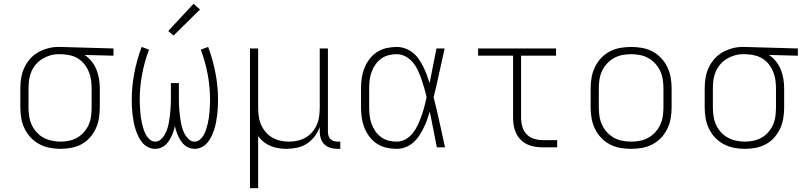

<svg xmlns="http://www.w3.org/2000/svg" viewBox="-20 -775 4240 1010"><path d="M299 8Q270 8 241.5 2.5Q213 -3 187.5 -16.5Q162 -30 142 -51Q122 -72 109.5 -98Q97 -124 92 -152.5Q87 -181 87 -210V-310Q87 -338 91.5 -365.5Q96 -393 107.5 -418Q119 -443 137.5 -464.5Q156 -486 180 -499.5Q204 -513 231 -520.5Q258 -528 285 -528Q289 -528 292.5 -528Q296 -528 300 -528L577 -520V-482L425 -486Q446 -472 462 -452Q478 -432 487.5 -408.5Q497 -385 501 -360Q505 -335 505 -310V-210Q505 -182 500.5 -153.5Q496 -125 484 -99Q472 -73 453 -51.5Q434 -30 409 -16.5Q384 -3 356 2.5Q328 8 299 8ZM299 -30Q322 -30 345 -35Q368 -40 387.5 -51.5Q407 -63 422.5 -81Q438 -99 447 -120Q456 -141 459 -164Q462 -187 462 -210V-310Q462 -332 459 -353.5Q456 -375 448 -395.5Q440 -416 427 -433.5Q414 -451 396 -463.5Q378 -476 357 -482Q336 -488 314 -489L300 -490Q297 -490 294 -490Q291 -490 288 -490Q266 -490 244 -483.5Q222 -477 203 -465.5Q184 -454 169 -436.5Q154 -419 145 -398Q136 -377 133 -355Q130 -333 130 -310V-210Q130 -187 133.5 -163.5Q137 -140 146.5 -119Q156 -98 172 -80Q188 -62 208.5 -51Q229 -40 252.5 -35Q276 -30 299 -30Z M796 8Q777 8 759 -1Q741 -10 728.5 -25Q716 -40 707.5 -58Q699 -76 693 -94.5Q687 -113 683.5 -132Q680 -151 677.5 -170.5Q675 -190 674 -209.5Q673 -229 673 -249Q673 -320 686.5 -390.5Q700 -461 725 -528L764 -514Q740 -451 727.5 -384Q715 -317 715 -249Q715 -233 716 -217.5Q717 -202 718 -186Q719 -170 721.5 -154.5Q724 -139 727.5 -123.5Q731 -108 736 -93Q741 -78 748.5 -64.5Q756 -51 768.5 -40.5Q781 -30 797 -30Q813 -30 826 -41.5Q839 -53 847 -67.5Q855 -82 860 -97.5Q865 -113 868 -129Q871 -145 873 -161.5Q875 -178 876.5 -194.5Q878 -211 878.5 -227.5Q879 -244 879 -260V-338H921V-260Q921 -244 921.5 -227.5Q922 -211 923.5 -194.5Q925 -178 927 -161.5Q929 -145 932 -129Q935 -113 940 -97.5Q945 -82 953 -67.5Q961 -53 974 -41.5Q987 -30 1003 -30Q1019 -30 1031.5 -40.5Q1044 -51 1051.5 -64.5Q1059 -78 1064 -93Q1069 -108 1072.5 -123.5Q1076 -139 1078.5 -154.5Q1081 -170 1082 -186Q1083 -202 1084 -217.5Q1085 -233 1085 -249Q1085 -317 1072.5 -384Q1060 -451 1036 -514L1075 -528Q1100 -461 1113.5 -390.5Q1127 -320 1127 -249Q1127 -229 1126 -209.5Q1125 -190 1122.5 -170.5Q1120 -151 1116.5 -132Q1113 -113 1107 -94.5Q1101 -76 1092.5 -58Q1084 -40 1071.5 -25Q1059 -10 1041 -1Q1023 8 1004 8Q989 8 975.5 3Q962 -2 951 -11.5Q940 -21 932 -33Q924 -45 918 -58Q912 -71 907.5 -84.5Q903 -98 900 -112Q897 -98 892.5 -84.5Q888 -71 882 -58Q876 -45 868 -33Q860 -21 849 -11.5Q838 -2 824.5 3Q811 8 796 8ZM893 -588 865 -612 998 -755 1032 -725Z M1295 215V-520H1338V-210Q1338 -187 1341 -164Q1344 -141 1353 -120Q1362 -99 1377 -81Q1392 -63 1412 -51.5Q1432 -40 1454.5 -35Q1477 -30 1500 -30Q1523 -30 1545.5 -35Q1568 -40 1588 -51.5Q1608 -63 1623 -81Q1638 -99 1647 -120Q1656 -141 1659 -164Q1662 -187 1662 -210V-520H1705V-81Q1705 -71 1708 -61Q1711 -51 1718 -44Q1725 -37 1735 -33.5Q1745 -30 1756 -30H1770V8H1756Q1737 8 1719 3Q1701 -2 1687.5 -14.5Q1674 -27 1668 -45Q1662 -63 1662 -81V-107Q1652 -80 1635 -57.5Q1618 -35 1594.5 -19.5Q1571 -4 1543 2Q1515 8 1487 8Q1466 8 1444.5 4.5Q1423 1 1403.5 -7Q1384 -15 1367 -28.5Q1350 -42 1338 -59V215Z M2067 8Q2040 8 2013 2Q1986 -4 1963 -19Q1940 -34 1923.5 -56Q1907 -78 1897 -103Q1887 -128 1883 -155.5Q1879 -183 1879 -210V-310Q1879 -337 1883 -364.5Q1887 -392 1897 -417Q1907 -442 1923.5 -464Q1940 -486 1963 -501Q1986 -516 2013 -522Q2040 -528 2067 -528Q2090 -528 2112 -520Q2134 -512 2152 -497.5Q2170 -483 2183 -464Q2196 -445 2206.5 -424Q2217 -403 2225 -381.5Q2233 -360 2240 -338Q2249 -384 2258 -429.5Q2267 -475 2276 -520H2319Q2304 -456 2290.5 -391.5Q2277 -327 2261 -263Q2278 -198 2292 -132Q2306 -66 2321 0H2278Q2269 -47 2259.5 -94Q2250 -141 2241 -188Q2234 -165 2226 -143Q2218 -121 2207.5 -100Q2197 -79 2184 -59.5Q2171 -40 2153 -24.5Q2135 -9 2113 -0.5Q2091 8 2067 8ZM2067 -30Q2092 -30 2114.5 -43Q2137 -56 2152.5 -76Q2168 -96 2178.5 -119Q2189 -142 2197.5 -166Q2206 -190 2212.5 -214.5Q2219 -239 2224 -263Q2219 -287 2212 -311Q2205 -335 2197 -358.5Q2189 -382 2178.5 -404.5Q2168 -427 2152.5 -446Q2137 -465 2114.5 -477.5Q2092 -490 2067 -490Q2045 -490 2023.5 -484.5Q2002 -479 1984.5 -466Q1967 -453 1954.5 -435Q1942 -417 1934.5 -396Q1927 -375 1924.5 -353.5Q1922 -332 1922 -310V-210Q1922 -188 1924.5 -166.5Q1927 -145 1934.5 -124Q1942 -103 1954.5 -85Q1967 -67 1984.5 -54Q2002 -41 2023.5 -35.5Q2045 -30 2067 -30Z M2833 0Q2813 0 2792 -3.5Q2771 -7 2752.5 -16Q2734 -25 2719 -40Q2704 -55 2695 -74Q2686 -93 2682.5 -113.5Q2679 -134 2679 -155V-482H2495V-520H2905V-482H2721V-155Q2721 -132 2727.5 -109Q2734 -86 2749.5 -69.5Q2765 -53 2787.5 -45.5Q2810 -38 2833 -38H2911V0Z M3300 8Q3271 8 3242.5 3Q3214 -2 3188 -15.5Q3162 -29 3142 -50.5Q3122 -72 3109.5 -98Q3097 -124 3092 -152.5Q3087 -181 3087 -210V-310Q3087 -339 3092 -367.5Q3097 -396 3109.5 -422Q3122 -448 3142 -469.5Q3162 -491 3188 -504.5Q3214 -518 3242.5 -523Q3271 -528 3300 -528Q3329 -528 3357.5 -523Q3386 -518 3412 -504.5Q3438 -491 3458 -469.5Q3478 -448 3490.5 -422Q3503 -396 3508 -367.5Q3513 -339 3513 -310V-210Q3513 -181 3508 -152.5Q3503 -124 3490.5 -98Q3478 -72 3458 -50.5Q3438 -29 3412 -15.5Q3386 -2 3357.5 3Q3329 8 3300 8ZM3300 -30Q3323 -30 3346.5 -34.5Q3370 -39 3390.5 -50.5Q3411 -62 3427 -79.5Q3443 -97 3453 -118.5Q3463 -140 3466.5 -163.5Q3470 -187 3470 -210V-310Q3470 -333 3466.5 -356.5Q3463 -380 3453 -401.5Q3443 -423 3427 -440.5Q3411 -458 3390.5 -469.5Q3370 -481 3346.5 -485.5Q3323 -490 3300 -490Q3277 -490 3253.5 -485.5Q3230 -481 3209.5 -469.5Q3189 -458 3173 -440.5Q3157 -423 3147 -401.5Q3137 -380 3133.5 -356.5Q3130 -333 3130 -310V-210Q3130 -187 3133.5 -163.5Q3137 -140 3147 -118.5Q3157 -97 3173 -79.5Q3189 -62 3209.5 -50.5Q3230 -39 3253.5 -34.5Q3277 -30 3300 -30Z M3899 8Q3870 8 3841.5 2.5Q3813 -3 3787.5 -16.5Q3762 -30 3742 -51Q3722 -72 3709.5 -98Q3697 -124 3692 -152.5Q3687 -181 3687 -210V-310Q3687 -338 3691.5 -365.5Q3696 -393 3707.5 -418Q3719 -443 3737.5 -464.5Q3756 -486 3780 -499.5Q3804 -513 3831 -520.5Q3858 -528 3885 -528Q3889 -528 3892.5 -528Q3896 -528 3900 -528L4177 -520V-482L4025 -486Q4046 -472 4062 -452Q4078 -432 4087.5 -408.5Q4097 -385 4101 -360Q4105 -335 4105 -310V-210Q4105 -182 4100.5 -153.5Q4096 -125 4084 -99Q4072 -73 4053 -51.5Q4034 -30 4009 -16.5Q3984 -3 3956 2.5Q3928 8 3899 8ZM3899 -30Q3922 -30 3945 -35Q3968 -40 3987.5 -51.5Q4007 -63 4022.5 -81Q4038 -99 4047 -120Q4056 -141 4059 -164Q4062 -187 4062 -210V-310Q4062 -332 4059 -353.5Q4056 -375 4048 -395.5Q4040 -416 4027 -433.5Q4014 -451 3996 -463.5Q3978 -476 3957 -482Q3936 -488 3914 -489L3900 -490Q3897 -490 3894 -490Q3891 -490 3888 -490Q3866 -490 3844 -483.5Q3822 -477 3803 -465.5Q3784 -454 3769 -436.5Q3754 -419 3745 -398Q3736 -377 3733 -355Q3730 -333 3730 -310V-210Q3730 -187 3733.5 -163.5Q3737 -140 3746.5 -119Q3756 -98 3772 -80Q3788 -62 3808.5 -51Q3829 -40 3852.5 -35Q3876 -30 3899 -30Z"/></svg>

Font: Iosevka SS04 XLt Ex
Style: Regular
Weight: 200
Width: 7
Monospace: yes
Designer: Belleve Invis
Foundry: Belleve Invis
Version: Version 19.0.0; ttfautohint (v1.8.4)